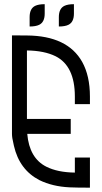

<svg xmlns="http://www.w3.org/2000/svg" viewBox="-20 -888 482 908"><path d="M405.3 -0.5Q343.3 -0.5 309.1 -2Q228 -5.9 166.5 -36.1Q71.8 -85 45.9 -198.2L43.9 -207.5Q36.6 -236.8 36.6 -254.9V-720.7L107.4 -720.2Q299.3 -718.8 368.7 -595.2Q405.3 -529.3 405.3 -431.2V-395.5H334V-431.2Q334 -576.2 242.7 -622.1Q189 -648.4 107.4 -649.4V-325.7H314.5V-254.9H108.9Q118.7 -140.1 199.2 -99.6Q252.4 -72.8 334 -71.8V-143.1H405.3ZM120.1 -762.7V-807.1Q120.1 -847.7 146.5 -860.4Q162.6 -868.2 191.4 -868.2V-823.7Q191.4 -783.2 165 -770.5Q148.9 -762.7 120.1 -762.7ZM258.3 -762.7V-807.1Q258.3 -847.7 284.7 -860.4Q300.8 -868.2 329.6 -868.2V-823.7Q329.6 -783.2 303.2 -770.5Q287.1 -762.7 258.3 -762.7Z"/></svg>

Font: Greenwashing Machine
Style: Regular
Weight: 400
Designer: Tup Wanders
Foundry: Free font, DO NOT SELL
Version: Version 1.00;August 10, 2023;FontCreator 11.5.0.2430 64-bit